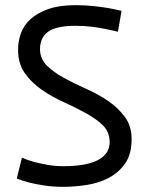

<svg xmlns="http://www.w3.org/2000/svg" viewBox="-20 -711 566 744"><path d="M437 -588Q413 -594 387 -599Q364 -604 334.5 -607.5Q305 -611 273 -611Q199 -611 167 -588.5Q135 -566 135 -519Q136 -482 162 -456.5Q188 -431 227 -409.5Q266 -388 312.5 -367.5Q359 -347 398 -320.5Q437 -294 463.5 -258.5Q490 -223 490 -172Q490 -113 464.5 -77Q439 -41 400 -21Q361 -1 314.5 6Q268 13 226 13Q186 13 153 8Q120 3 96 -3Q68 -10 45 -19L65 -100Q88 -90 114 -83Q137 -77 165.5 -72Q194 -67 226 -67Q265 -67 297.5 -72Q330 -77 354 -88Q378 -99 391.5 -117Q405 -135 405 -161Q404 -200 379.5 -224.5Q355 -249 314.5 -271.5Q274 -294 227.5 -315Q181 -336 142 -363Q103 -390 76.5 -427Q50 -464 50 -519Q50 -551 61 -582Q72 -613 98.5 -637Q125 -661 167.5 -676Q210 -691 273 -691Q309 -691 341.5 -687.5Q374 -684 398 -680Q426 -675 451 -669Z"/></svg>

Font: Actor
Style: Regular
Weight: 400
Designer: Thomas Junold
Foundry: Thomas Junold
Version: Version 1.001